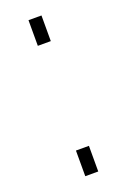

<svg xmlns="http://www.w3.org/2000/svg" viewBox="-109 -557 394 598"><g transform="rotate(-20 88.5 -258.5)"><path d="M66.9 -432.1V-517.1H109.9V-432.1ZM66.9 0V-85H109.9V0Z"/></g></svg>

Font: Rawline Light
Style: Regular
Weight: 300
Designer: Matt McInerney, Pablo Impallari, Rodrigo Fuenzalida
Foundry: Matt McInerney, Pablo Impallari, Rodrigo Fuenzalida
Version: Version 4.020;PS 004.020;hotconv 1.0.88;makeotf.lib2.5.64775